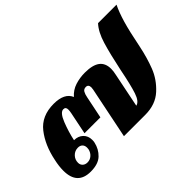

<svg xmlns="http://www.w3.org/2000/svg" viewBox="-101 -866 1153 1153"><g transform="rotate(-45 475.0 -290.0)"><path d="M19 -111Q19 -149 29 -193Q50 -297 104.5 -366.5Q159 -436 262 -436Q353 -436 377 -379Q405 -411 444.5 -423.5Q484 -436 526 -436Q592 -436 623.5 -412.5Q655 -389 655 -340Q655 -320 649 -294L605 -77Q634 -83 651.5 -135.5Q669 -188 690 -295Q714 -409 735.5 -480Q757 -551 793 -590H950Q929 -548 910.5 -485Q892 -422 870 -311Q854 -234 828.5 -168Q803 -102 747.5 -51Q692 0 604 0H423L490 -328Q492 -342 492 -345Q492 -371 470 -371Q452 -371 444 -357Q436 -343 432 -321L403 -180H268L297 -322Q300 -337 300 -349Q300 -360 295.5 -366Q291 -372 280 -372Q253 -372 229.5 -312.5Q206 -253 194 -195Q229 -195 251 -174Q273 -153 273 -119Q273 -105 271 -98Q261 -52 228.5 -21Q196 10 132 10Q19 10 19 -111ZM217 -95Q218 -99 218 -108Q218 -126 207.5 -136.5Q197 -147 179 -147Q152 -147 133.5 -128Q115 -109 115 -82Q115 -65 126.5 -54Q138 -43 157 -43Q179 -43 195.5 -57.5Q212 -72 217 -95Z"/></g></svg>

Font: Taviraj ExtraBold
Style: Italic
Weight: 800
Italic angle: -12°
Designer: Katatrad Team
Foundry: CadsonDemak
Version: Version 1.001